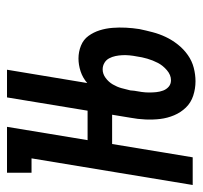

<svg xmlns="http://www.w3.org/2000/svg" viewBox="-43 -535 578 548"><g transform="rotate(-90 246.0 -261.0)"><path d="M-8 0 68 -460H27V-530H158L120 -300H243L232 -230H109L71 0ZM288 8Q267 8 247 1.5Q227 -5 213 -19.5Q199 -34 191 -53Q183 -72 180.5 -92.5Q178 -113 179 -135Q180 -157 184 -178L242 -530H321L283 -301Q298 -314 316.5 -320Q335 -326 353 -326Q372 -326 389.5 -319Q407 -312 417.5 -297.5Q428 -283 433.5 -265.5Q439 -248 440.5 -229Q442 -210 441 -190.5Q440 -171 437 -152Q433 -133 428 -114Q423 -95 414.5 -77Q406 -59 393 -42.5Q380 -26 363 -14Q346 -2 326.5 3Q307 8 288 8ZM291 -62Q306 -62 319.5 -73.5Q333 -85 340.5 -99.5Q348 -114 352.5 -129.5Q357 -145 359 -160Q361 -170 362 -180.5Q363 -191 362.5 -201Q362 -211 360 -220.5Q358 -230 353.5 -238.5Q349 -247 340.5 -252Q332 -257 322 -257Q309 -257 297.5 -248.5Q286 -240 279 -228Q272 -216 268.5 -203.5Q265 -191 262 -178L261 -167Q259 -156 257.5 -145.5Q256 -135 256 -124.5Q256 -114 257 -104Q258 -94 261.5 -84.5Q265 -75 272.5 -68.5Q280 -62 291 -62Z"/></g></svg>

Font: Iosevka Slab
Style: Italic
Weight: 400
Italic angle: -9°
Monospace: yes
Designer: Belleve Invis
Foundry: Belleve Invis
Version: Version 11.1.0; ttfautohint (v1.8.3)